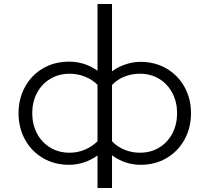

<svg xmlns="http://www.w3.org/2000/svg" viewBox="-20 -822 1040 953"><path d="M322 -4Q250 -4 193 -37.5Q136 -71 104 -129.5Q72 -188 72 -260Q72 -332 104 -390.5Q136 -449 193 -482.5Q250 -516 322 -516Q401 -516 464 -471V-802H536V-468Q566 -490 603 -502.5Q640 -515 678 -515Q750 -515 807 -481.5Q864 -448 896 -390Q928 -332 928 -260Q928 -188 896 -129.5Q864 -71 807 -37.5Q750 -4 678 -4Q601 -4 536 -51V111H464V-50Q398 -4 322 -4ZM326 -456Q271 -456 228.5 -430Q186 -404 163 -359.5Q140 -315 140 -261Q140 -206 163 -161Q186 -116 228.5 -90Q271 -64 326 -64Q365 -64 401 -79Q437 -94 464 -121V-401Q438 -427 402 -441.5Q366 -456 326 -456ZM674 -64Q729 -64 771 -90Q813 -116 836 -160.5Q859 -205 859 -260Q859 -315 836 -359.5Q813 -404 771 -430Q729 -456 674 -456Q633 -456 597 -441.5Q561 -427 536 -400V-121Q561 -94 597.5 -79Q634 -64 674 -64Z"/></svg>

Font: LINE Seed JP_TTF Regular
Style: Regular
Weight: 400
Designer: LINE & Fontrix & Fontworks
Version: Version 1.002